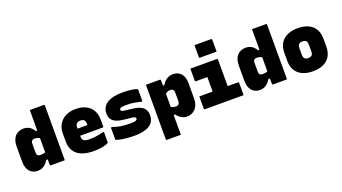

<svg xmlns="http://www.w3.org/2000/svg" viewBox="-72 -1522 4343 2436"><g transform="rotate(-20 2100.0 -304.5)"><path d="M199 -557Q229 -557 254.5 -546.5Q280 -536 299.5 -517Q319 -498 333 -473H366V-360Q350 -375 329 -382Q308 -389 288 -389Q270 -389 259 -383.5Q248 -378 242.5 -367Q237 -356 237 -338V-218Q237 -205 240 -195.5Q243 -186 249 -180Q255 -174 264.5 -171Q274 -168 288 -168Q309 -168 326.5 -171.5Q344 -175 357.5 -183Q371 -191 382 -202V-84H333Q316 -56 295 -35Q274 -14 247.5 -2Q221 10 187 10Q153 10 125 -2Q97 -14 78 -36.5Q59 -59 48.5 -91Q38 -123 38 -163V-373Q38 -416 48.5 -450Q59 -484 79.5 -508Q100 -532 130 -544.5Q160 -557 199 -557ZM542 -750Q546 -750 548 -748.5Q550 -747 551.5 -745Q553 -743 553 -739Q553 -662 553 -584.5Q553 -507 553 -429Q553 -351 553 -273.5Q553 -196 553 -118Q553 -89 553 -59.5Q553 -30 553 0Q536 0 511 0Q486 0 459 0Q432 0 407 0Q382 0 364 0Q361 0 358.5 -1.5Q356 -3 354.5 -5Q353 -7 353 -11Q353 -91 353 -170.5Q353 -250 353 -330Q353 -410 353 -490Q353 -570 353 -649Q353 -677 353 -702Q353 -727 353 -750Q371 -750 396 -750Q421 -750 448 -750Q475 -750 500 -750Q525 -750 542 -750Z M902 -564Q983 -564 1040 -535Q1097 -506 1127 -453.5Q1157 -401 1157 -329V-235Q1157 -232 1155.5 -229.5Q1154 -227 1152 -226Q1150 -225 1146 -225H915Q900 -225 885.5 -225Q871 -225 857 -225H798V-321H975Q975 -325 975 -327.5Q975 -330 975 -336Q975 -355 971 -368Q967 -381 959 -389Q951 -398 938.5 -402Q926 -406 909 -406Q877 -406 859.5 -388.5Q842 -371 842 -338V-217Q842 -200 845.5 -186.5Q849 -173 858 -164Q869 -153 890.5 -147.5Q912 -142 953 -143Q985 -143 1012.5 -146Q1040 -149 1067 -155Q1094 -161 1122 -168H1142Q1142 -132 1142 -98.5Q1142 -65 1142 -28Q1142 -26 1141 -24Q1140 -22 1138 -20Q1131 -13 1102.5 -4Q1074 5 1032.5 11Q991 17 942 17Q868 17 812 1.5Q756 -14 719.5 -44Q683 -74 664 -118Q645 -162 645 -219V-328Q645 -380 662.5 -423Q680 -466 714 -498Q748 -530 795.5 -547Q843 -564 902 -564Z M1495 -154Q1551 -154 1569.5 -162.5Q1588 -171 1588 -187Q1588 -196 1583 -201.5Q1578 -207 1566.5 -210.5Q1555 -214 1537 -216L1434 -227Q1370 -234 1329.5 -252Q1289 -270 1270 -300.5Q1251 -331 1251 -376Q1251 -419 1269 -453Q1287 -487 1323 -510.5Q1359 -534 1411 -546Q1463 -558 1531 -558Q1589 -558 1632 -553Q1675 -548 1700 -541.5Q1725 -535 1731 -529Q1732 -528 1732.5 -526.5Q1733 -525 1733.5 -523.5Q1734 -522 1734 -519Q1734 -481 1734 -442.5Q1734 -404 1734 -366H1714Q1679 -376 1649.5 -381.5Q1620 -387 1590 -389.5Q1560 -392 1521 -392Q1488 -392 1468.5 -389Q1449 -386 1441 -378.5Q1433 -371 1433 -360Q1433 -352 1438 -346.5Q1443 -341 1454.5 -338Q1466 -335 1483 -333L1584 -320Q1648 -313 1688 -294Q1728 -275 1746.5 -243.5Q1765 -212 1765 -166Q1765 -107 1733.5 -67.5Q1702 -28 1639.5 -8.5Q1577 11 1486 11Q1443 11 1402 7.5Q1361 4 1328 -1.5Q1295 -7 1273 -13.5Q1251 -20 1246 -24Q1245 -26 1244.5 -27.5Q1244 -29 1244 -31Q1244 -71 1244 -110.5Q1244 -150 1244 -190H1264Q1290 -181 1315 -174Q1340 -167 1368 -162.5Q1396 -158 1427.5 -156Q1459 -154 1495 -154Z M1847 -547Q1872 -547 1906.5 -547Q1941 -547 1975.5 -547Q2010 -547 2036 -547Q2040 -547 2042 -545.5Q2044 -544 2045.5 -541.5Q2047 -539 2047 -535Q2047 -444 2047 -352Q2047 -260 2047 -168Q2047 -76 2047 16Q2047 108 2047 200Q2021 200 1986.5 200Q1952 200 1917.5 200Q1883 200 1858 200Q1855 200 1852.5 198.5Q1850 197 1848.5 194.5Q1847 192 1847 189Q1847 110 1847 28Q1847 -54 1847 -135.5Q1847 -217 1847 -295.5Q1847 -374 1847 -446Q1847 -475 1847 -500Q1847 -525 1847 -547ZM2209 -557Q2257 -557 2291 -537Q2325 -517 2343.5 -478Q2362 -439 2362 -384V-175Q2362 -130 2349.5 -95.5Q2337 -61 2315 -37.5Q2293 -14 2264 -2Q2235 10 2201 10Q2173 10 2148.5 0Q2124 -10 2103 -27Q2082 -44 2066 -67H2020V-195Q2042 -176 2065 -167Q2088 -158 2112 -158Q2129 -158 2140 -164.5Q2151 -171 2157 -183.5Q2163 -196 2163 -216V-322Q2163 -339 2159.5 -350Q2156 -361 2149 -368Q2143 -374 2134 -377Q2125 -380 2113 -380Q2099 -380 2085 -375.5Q2071 -371 2057.5 -362Q2044 -353 2032 -339V-464H2066Q2083 -495 2105.5 -515Q2128 -535 2154.5 -546Q2181 -557 2209 -557Z M2613 -146V-197Q2613 -210 2613 -224Q2613 -238 2613 -252Q2613 -264 2613 -276Q2613 -288 2613 -300Q2613 -312 2613 -324.5Q2613 -337 2613 -349Q2613 -361 2613 -373H2593Q2570 -373 2547.5 -373Q2525 -373 2503 -373Q2481 -373 2458 -373Q2455 -373 2452.5 -374.5Q2450 -376 2448.5 -378.5Q2447 -381 2447 -384Q2447 -426 2447 -466Q2447 -506 2447 -547Q2507 -547 2566.5 -547Q2626 -547 2686 -547Q2746 -547 2805 -547Q2809 -547 2811 -545.5Q2813 -544 2814.5 -542Q2816 -540 2816 -536Q2816 -494 2816 -454Q2816 -414 2816 -375.5Q2816 -337 2816 -299Q2816 -261 2816 -223Q2816 -185 2816 -146ZM2433 -177H2956Q2960 -177 2962 -175.5Q2964 -174 2965.5 -172Q2967 -170 2967 -166Q2967 -143 2967 -113Q2967 -83 2967 -53Q2967 -23 2967 0H2445Q2441 0 2438.5 -1.5Q2436 -3 2434.5 -5Q2433 -7 2433 -11Q2433 -34 2433 -64Q2433 -94 2433 -124Q2433 -154 2433 -177ZM2598 -809Q2619 -809 2648.5 -809Q2678 -809 2710.5 -809Q2743 -809 2772.5 -809Q2802 -809 2823 -809Q2828 -809 2831 -806Q2834 -803 2834 -798V-636Q2813 -636 2783.5 -636Q2754 -636 2721.5 -636Q2689 -636 2659.5 -636Q2630 -636 2609 -636Q2604 -636 2601 -639Q2598 -642 2598 -647Z M3199 -557Q3229 -557 3254.5 -546.5Q3280 -536 3299.5 -517Q3319 -498 3333 -473H3366V-360Q3350 -375 3329 -382Q3308 -389 3288 -389Q3270 -389 3259 -383.5Q3248 -378 3242.5 -367Q3237 -356 3237 -338V-218Q3237 -205 3240 -195.5Q3243 -186 3249 -180Q3255 -174 3264.5 -171Q3274 -168 3288 -168Q3309 -168 3326.5 -171.5Q3344 -175 3357.5 -183Q3371 -191 3382 -202V-84H3333Q3316 -56 3295 -35Q3274 -14 3247.5 -2Q3221 10 3187 10Q3153 10 3125 -2Q3097 -14 3078 -36.5Q3059 -59 3048.5 -91Q3038 -123 3038 -163V-373Q3038 -416 3048.5 -450Q3059 -484 3079.5 -508Q3100 -532 3130 -544.5Q3160 -557 3199 -557ZM3542 -750Q3546 -750 3548 -748.5Q3550 -747 3551.5 -745Q3553 -743 3553 -739Q3553 -662 3553 -584.5Q3553 -507 3553 -429Q3553 -351 3553 -273.5Q3553 -196 3553 -118Q3553 -89 3553 -59.5Q3553 -30 3553 0Q3536 0 3511 0Q3486 0 3459 0Q3432 0 3407 0Q3382 0 3364 0Q3361 0 3358.5 -1.5Q3356 -3 3354.5 -5Q3353 -7 3353 -11Q3353 -91 3353 -170.5Q3353 -250 3353 -330Q3353 -410 3353 -490Q3353 -570 3353 -649Q3353 -677 3353 -702Q3353 -727 3353 -750Q3371 -750 3396 -750Q3421 -750 3448 -750Q3475 -750 3500 -750Q3525 -750 3542 -750Z M3900 -564Q3962 -564 4011 -548.5Q4060 -533 4094 -502.5Q4128 -472 4146 -428Q4164 -384 4164 -326V-220Q4164 -145 4132.5 -91.5Q4101 -38 4042 -10.5Q3983 17 3900 17Q3838 17 3789 1.5Q3740 -14 3706 -44.5Q3672 -75 3654 -119Q3636 -163 3636 -220V-326Q3636 -403 3667.5 -455.5Q3699 -508 3758.5 -536Q3818 -564 3900 -564ZM3900 -386Q3878 -386 3864 -379Q3850 -372 3843 -356.5Q3836 -341 3836 -317V-229Q3836 -211 3840 -198Q3844 -185 3853 -177Q3861 -169 3872.5 -165Q3884 -161 3900 -161Q3922 -161 3936.5 -168Q3951 -175 3957.5 -190Q3964 -205 3964 -229V-317Q3964 -336 3960 -349Q3956 -362 3948 -371Q3940 -379 3928.5 -382.5Q3917 -386 3900 -386Z"/></g></svg>

Font: Recursive Monospace Black
Style: Regular
Weight: 900
Version: Version 1.047